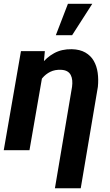

<svg xmlns="http://www.w3.org/2000/svg" viewBox="-20 -801 587 1024"><path d="M208 -407.7 137.2 0H0L91.8 -528.3H219.2ZM160.6 -281.7 133.3 -280.3Q138.2 -327.1 154.8 -373.5Q171.4 -419.9 199.7 -457.5Q228 -495.1 268.6 -517.3Q309.1 -539.6 362.8 -538.6Q406.2 -537.6 435.3 -520.8Q464.4 -503.9 480.2 -476.1Q496.1 -448.2 501 -412.8Q505.9 -377.4 502 -337.9L410.6 203.1H272.9L364.3 -338.4Q366.7 -356.4 365.2 -372.3Q363.8 -388.2 357.4 -400.6Q351.1 -413.1 338.6 -420.4Q326.2 -427.7 305.7 -428.7Q272.9 -430.2 248.3 -418Q223.6 -405.8 206.1 -384.8Q188.5 -363.8 177.2 -336.7Q166 -309.6 160.6 -281.7ZM277.8 -613.3 342.3 -780.8H472.2L364.7 -613.3Z"/></svg>

Font: Roboto
Style: Bold Italic
Weight: 700
Italic angle: -12°
Designer: Christian Robertson
Foundry: Google
Version: Version 3.0